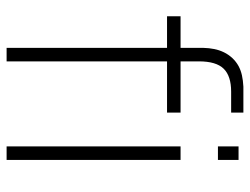

<svg xmlns="http://www.w3.org/2000/svg" viewBox="-110 -666 775 596"><g transform="rotate(90 278.0 -367.5)"><path d="M128 -601V-609Q128.5 -629 131.8 -644.8Q135 -660.5 141.8 -674.5Q148.5 -688.5 160 -701Q171 -712.5 184.2 -719.8Q197.5 -727 213.2 -730.5Q229 -734 248.5 -735H259H329V-697H264Q215.5 -697 192.8 -673.8Q170 -650.5 170 -597V0H128ZM30 -498V-540H329V-498ZM434 -656V-720H476V-656ZM434 0V-540H476V0Z"/></g></svg>

Font: Manrope
Style: Regular
Weight: 400
Designer: Mikhail Sharanda
Foundry: Mikhail Sharanda
Version: Version 4.503